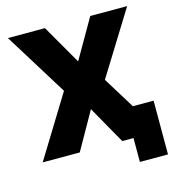

<svg xmlns="http://www.w3.org/2000/svg" viewBox="-121 -815 978 1056"><g transform="rotate(-15 367.5 -287.0)"><path d="M545 136V0H481L360 -214L239 0H28L243 -350L20 -710H231L360 -486L489 -710H699L476 -350L587 -170H705V136Z"/></g></svg>

Font: Raleway Black
Style: Regular
Weight: 900
Designer: Matt McInerney, Pablo Impallari, Rodrigo Fuenzalida
Foundry: Matt McInerney, Pablo Impallari, Rodrigo Fuenzalida
Version: Version 4.026